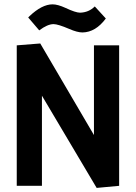

<svg xmlns="http://www.w3.org/2000/svg" viewBox="-20 -872 638 901"><path d="M539.1 0V-659.2H420.9V-238.3L168.9 -668L58.6 -659.2V0H176.8V-422.9L433.6 9.8ZM355.5 -812.5Q335 -812.5 287.1 -835Q251 -851.6 226.6 -851.6Q176.8 -851.6 118.2 -795.9Q115.2 -793 112.3 -790L164.1 -729.5Q203.1 -758.8 231.4 -758.8Q252 -758.8 304.7 -736.3Q342.8 -719.7 367.2 -719.7Q428.7 -720.7 476.6 -785.2L424.8 -841.8Q396.5 -813.5 355.5 -812.5Z"/></svg>

Font: Yaldevi Colombo
Style: Bold
Weight: 700
Designer: Sol Matas, Denzil Rajitha, Kosala Senevirathne and Pathum Egodawatta
Foundry: Mooniak
Version: Version 1.020 ; ttfautohint (v1.6)